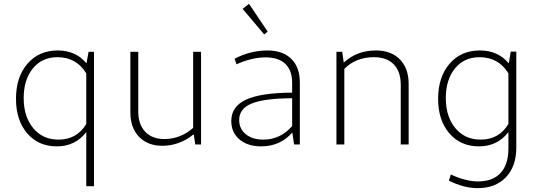

<svg xmlns="http://www.w3.org/2000/svg" viewBox="-20 -750 2800 997"><path d="M63 -237Q63 -350 122.5 -419Q182 -488 280 -488Q374 -488 429 -421L440 -481H468V217H428V-64Q371 10 275 10Q179 10 121 -58Q63 -126 63 -237ZM103 -241Q103 -144 152.5 -84.5Q202 -25 284 -25Q379 -25 428 -106V-369Q377 -453 278 -453Q198 -453 150.5 -394.5Q103 -336 103 -241Z M823 7Q747 7 702 -39.5Q657 -86 657 -166V-481H698V-171Q698 -104 734 -66Q770 -28 833 -28Q917 -28 983 -86V-481H1024V0H994L986 -53Q912 7 823 7Z M1352 -571 1240 -704 1273 -730 1370 -586ZM1336 10Q1266 10 1223.5 -26Q1181 -62 1181 -122Q1181 -197 1257.5 -232.5Q1334 -268 1497 -269V-320Q1497 -385 1461.5 -418.5Q1426 -452 1359 -452Q1287 -452 1208 -416L1198 -445Q1281 -488 1368 -488Q1448 -488 1492.5 -444.5Q1537 -401 1537 -322V0H1507L1498 -62Q1435 10 1336 10ZM1222 -127Q1222 -81 1256.5 -53Q1291 -25 1348 -25Q1435 -25 1497 -95V-240Q1352 -239 1287 -212.5Q1222 -186 1222 -127Z M1727 0V-481H1757L1765 -425Q1833 -488 1932 -488Q2011 -488 2056.5 -441.5Q2102 -395 2102 -315V0H2061V-309Q2061 -378 2025 -415.5Q1989 -453 1922 -453Q1827 -453 1768 -392V0Z M2255 -237Q2255 -350 2314.5 -419Q2374 -488 2472 -488Q2566 -488 2622 -421L2632 -482H2661V17Q2661 114 2607 170.5Q2553 227 2460 227Q2389 227 2311 188L2321 156Q2398 192 2463 192Q2539 192 2579.5 148Q2620 104 2620 21V-64Q2563 10 2467 10Q2371 10 2313 -58Q2255 -126 2255 -237ZM2295 -241Q2295 -144 2344.5 -84.5Q2394 -25 2476 -25Q2571 -25 2620 -106V-369Q2569 -453 2470 -453Q2390 -453 2342.5 -394.5Q2295 -336 2295 -241Z"/></svg>

Font: Cantarell Light
Style: Regular
Weight: 300
Designer: Dave Crossland, Nikolaus Waxweiler, Florian Fecher, Jacques Le Bailly, Eben Sorkin, Alexei Vanyashin, Alexios Zavras, Em
Version: Version 0.303